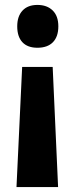

<svg xmlns="http://www.w3.org/2000/svg" viewBox="-20 -578 303 780"><path d="M217 -471Q217 -429 195 -406.5Q173 -384 132 -384Q92 -384 71 -406.5Q50 -429 50 -471Q50 -512 71.5 -535Q93 -558 132 -558Q171 -558 194 -535.5Q217 -513 217 -471ZM70 -306H194L216 182H47Z"/></svg>

Font: Noto Sans Lao ExtraCondensed ExtraBold
Style: Regular
Weight: 800
Width: 2
Designer: Monotype Design Team
Foundry: Monotype Imaging Inc.
Version: Version 2.003; ttfautohint (v1.8.4.7-5d5b)